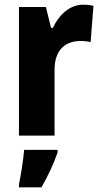

<svg xmlns="http://www.w3.org/2000/svg" viewBox="-20 -579 433 820"><path d="M335 -559C275 -559 229 -511 206 -460H198L176 -549H61V0H213V-278C212 -363 256 -404 325 -404C340 -404 357 -402 367 -399L379 -554C363 -558 348 -559 335 -559ZM226 72V61H83C80 102 69 171 61 208V221H157C185 172 209 122 226 72Z"/></svg>

Font: Noto Sans Gurmukhi Condensed ExtraBold
Style: Regular
Weight: 800
Width: 3
Designer: Jelle Bosma - Monotype Design Team
Foundry: Monotype Imaging Inc.
Version: Version 2.004